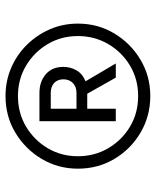

<svg xmlns="http://www.w3.org/2000/svg" viewBox="44 -868 552 679"><g transform="rotate(-90 319.5 -528.0)"><path d="M320 -272Q390 -272 448 -306.5Q506 -341 541 -399Q576 -457 576 -528Q576 -581 556 -627Q536 -673 501 -708.5Q466 -744 419.5 -764Q373 -784 320 -784Q248 -784 190 -749Q132 -714 97.5 -656Q63 -598 63 -528Q63 -457 97.5 -399Q132 -341 190.5 -306.5Q249 -272 320 -272ZM320 -315Q260 -315 212 -343.5Q164 -372 135.5 -420.5Q107 -469 107 -528Q107 -587 135.5 -635Q164 -683 212 -711.5Q260 -740 320 -740Q379 -740 427 -711.5Q475 -683 503.5 -635Q532 -587 532 -528Q532 -469 503.5 -420.5Q475 -372 427 -343.5Q379 -315 320 -315ZM231 -394H275V-495H328L385 -394H435L372 -501Q399 -512 411 -533.5Q423 -555 423 -579Q423 -619 397 -641.5Q371 -664 331 -664H231ZM275 -533V-624H331Q353 -624 366 -612Q379 -600 379 -579Q379 -559 366 -546Q353 -533 331 -533Z"/></g></svg>

Font: Plus Jakarta Sans ExtraLight
Style: Regular
Weight: 200
Designer: Gumpita Rahayu
Foundry: Tokotype
Version: Version 2.004; ttfautohint (v1.8.3)